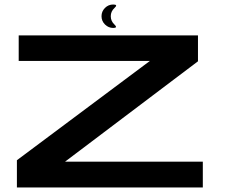

<svg xmlns="http://www.w3.org/2000/svg" viewBox="-20 -832 1006 852"><path d="M55 0H880V-114.5H268.5L858.5 -560V-675H63V-561.5H645L55 -121ZM482.5 -708Q504 -708 487.8 -723.2Q471.5 -738.5 471.5 -760Q471.5 -781.5 488.2 -796.8Q505 -812 482.5 -812Q461 -812 445.8 -796.8Q430.5 -781.5 430.5 -760Q430.5 -738.5 446 -723.2Q461.5 -708 482.5 -708Z"/></svg>

Font: Anybody ExtraExpanded SemiBold
Style: Regular
Weight: 600
Width: 8
Version: Version 1.113;gftools[0.9.25]